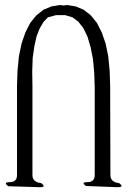

<svg xmlns="http://www.w3.org/2000/svg" viewBox="-20 -782 540 777"><path d="M48.8 -433.6 50.8 -495.1 56.6 -554.7 67.4 -606.4 83 -651.4 102.5 -689.5 127 -719.7 155.3 -742.2 187.5 -755.9 222.7 -761.7 237.3 -759.8 252 -761.7 287.1 -755.9 319.3 -742.2 347.7 -719.7 372.1 -689.5 391.6 -651.4 407.2 -606.4 418 -554.7 423.8 -495.1 425.8 -433.6 426.8 -73.2Q426.8 -44.9 461.9 -41Q484.4 -24.4 456.1 -24.4L328.1 -29.3Q305.7 -44.9 334 -44.9Q363.3 -44.9 363.3 -74.2V-427.7L361.3 -487.3L356.4 -542L346.7 -590.8L334 -633.8L317.4 -668L296.9 -694.3L273.4 -711.9L244.1 -720.7H207L173.8 -711.9L156.2 -693.4L140.6 -667L127.9 -634.8L119.1 -594.7L112.3 -547.9L110.4 -492.2L111.3 -433.6V-73.2Q111.3 -44.9 146.5 -41Q168.9 -24.4 141.6 -24.4L13.7 -28.3Q-8.8 -44.9 19.5 -44.9Q48.8 -44.9 48.8 -73.2Z"/></svg>

Font: B2 Hana
Style: Regular
Weight: 500
Version: 2020-08-05; (max)